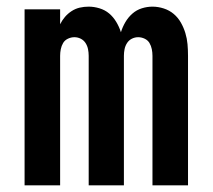

<svg xmlns="http://www.w3.org/2000/svg" viewBox="-20 -558 640 578"><path d="M54 0V-530H161V-485Q167 -497 175.5 -507Q184 -517 195.5 -524.5Q207 -532 220 -535Q233 -538 247 -538Q263 -538 279.5 -533Q296 -528 308.5 -517.5Q321 -507 330 -492Q339 -477 344 -461Q349 -477 357.5 -491.5Q366 -506 378.5 -517Q391 -528 407 -533Q423 -538 439 -538Q456 -538 473 -532.5Q490 -527 503 -516Q516 -505 524.5 -490Q533 -475 538 -458.5Q543 -442 544.5 -425Q546 -408 546 -390V0H439V-390Q439 -400 437 -410Q435 -420 430 -428.5Q425 -437 415.5 -441.5Q406 -446 396 -446Q386 -446 377 -441.5Q368 -437 362.5 -428.5Q357 -420 355 -410Q353 -400 353 -390V0H247V-390Q247 -400 245 -410Q243 -420 237.5 -428.5Q232 -437 223 -441.5Q214 -446 204 -446Q194 -446 184.5 -441.5Q175 -437 170 -428.5Q165 -420 163 -410Q161 -400 161 -390V0Z"/></svg>

Font: Iosevka Curly SmBdEx
Style: Regular
Weight: 600
Width: 7
Monospace: yes
Designer: Belleve Invis
Foundry: Belleve Invis
Version: Version 11.1.0; ttfautohint (v1.8.3)